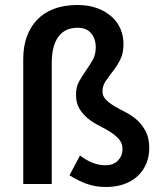

<svg xmlns="http://www.w3.org/2000/svg" viewBox="-20 -736 644 768"><path d="M404 12Q362 12 327 -0.5Q292 -13 258 -35L300 -114Q351 -75 401 -75Q434 -75 452 -94Q470 -113 470 -139Q470 -163 456 -179Q442 -195 421.5 -208Q401 -221 377 -233Q353 -245 332.5 -261.5Q312 -278 298 -300.5Q284 -323 284 -357Q284 -388 296.5 -410.5Q309 -433 323.5 -453.5Q338 -474 350.5 -495.5Q363 -517 363 -547Q363 -581 344.5 -603Q326 -625 290 -625Q240 -625 213.5 -589Q187 -553 187 -484V0H73V-501Q73 -549 87 -588.5Q101 -628 128 -656.5Q155 -685 195.5 -700.5Q236 -716 290 -716Q335 -716 369.5 -703Q404 -690 427.5 -668.5Q451 -647 462.5 -619Q474 -591 474 -560Q474 -523 461 -497.5Q448 -472 432 -451.5Q416 -431 403 -412Q390 -393 390 -371Q390 -351 404 -337Q418 -323 438.5 -311Q459 -299 483.5 -286.5Q508 -274 528.5 -255.5Q549 -237 563 -210Q577 -183 577 -144Q577 -111 565.5 -82.5Q554 -54 532 -33Q510 -12 477.5 0Q445 12 404 12Z"/></svg>

Font: Giro Semibold
Style: Regular
Weight: 600
Designer: Paul D. Hunt
Foundry: Adobe Systems Incorporated
Version: Version 1.000;PS 1.0;hotconv 1.0.88;makeotf.lib2.5.647800